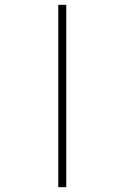

<svg xmlns="http://www.w3.org/2000/svg" viewBox="-20 -693 515 794"><path d="M221 -673V81H254V-673Z"/></svg>

Font: Noto Serif Hebrew SemiCondensed ExtraLight
Style: Regular
Weight: 200
Width: 4
Designer: Monotype Design Team
Foundry: Monotype Imaging Inc.
Version: Version 2.004